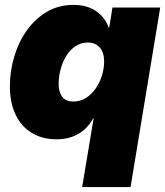

<svg xmlns="http://www.w3.org/2000/svg" viewBox="-20 -553 669 777"><path d="M508.3 204.1H312.5L358.9 -74.2H357.4Q341.3 -45.4 319.1 -26.6Q296.9 -7.8 269.5 1.5Q242.2 10.7 210 10.7Q151.4 10.7 108.9 -14.9Q66.4 -40.5 43.2 -88.9Q20 -137.2 20 -203.6Q20 -264.6 37.4 -323.2Q54.7 -381.8 88.1 -429.2Q121.6 -476.6 169.2 -504.9Q216.8 -533.2 277.8 -533.2Q315.4 -533.2 343.3 -521.7Q371.1 -510.3 390.4 -489.7Q409.7 -469.2 420.4 -440.9H421.9L435.1 -522.5H628.4ZM276.4 -142.1Q305.2 -142.1 328.1 -156.7Q351.1 -171.4 367.7 -195.6Q384.3 -219.7 392.8 -248Q401.4 -276.4 401.4 -304.2Q401.4 -340.3 383.8 -360.6Q366.2 -380.9 335.9 -380.9Q306.6 -380.9 284.4 -365.5Q262.2 -350.1 247.3 -325.2Q232.4 -300.3 224.9 -271.2Q217.3 -242.2 217.3 -214.4Q217.3 -180.2 231.9 -161.1Q246.6 -142.1 276.4 -142.1Z"/></svg>

Font: Inter 28pt Black
Style: Italic
Weight: 900
Italic angle: -9.3988°
Designer: Rasmus Andersson
Foundry: rsms
Version: Version 4.001;git-66647c0bb